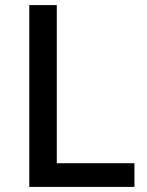

<svg xmlns="http://www.w3.org/2000/svg" viewBox="-20 -734 576 754"><path d="M95 0V-714H203V-93H508V0Z"/></svg>

Font: Noto Sans Ol Chiki Medium
Style: Regular
Weight: 500
Designer: Monotype Design Team, Lewis McGuffie
Foundry: Monotype Imaging Inc.
Version: Version 2.003; ttfautohint (v1.8.4.7-5d5b)